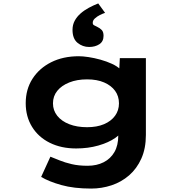

<svg xmlns="http://www.w3.org/2000/svg" viewBox="-20 -870 1067 1120"><path d="M512 230Q411 230 338 209.5Q265 189 220 162L274 44Q297 53 327.5 65.5Q358 78 398.5 87.5Q439 97 491 97Q544 97 584.5 76.5Q625 56 647.5 17Q670 -22 670 -80V-129L700 -124Q692 -93 652.5 -65.5Q613 -38 553.5 -21Q494 -4 424 -4Q337 -4 270.5 -37Q204 -70 167 -130Q130 -190 130 -268Q130 -349 169.5 -410.5Q209 -472 278.5 -507Q348 -542 440 -542Q463 -542 496.5 -537Q530 -532 566 -522Q602 -512 633.5 -497.5Q665 -483 685 -463Q705 -443 706 -419L673 -411L679 -531H831V-83Q831 -4 804.5 55Q778 114 733 153Q688 192 630.5 211Q573 230 512 230ZM488 -128Q545 -128 586.5 -145.5Q628 -163 651 -194.5Q674 -226 674 -267Q674 -309 651.5 -340Q629 -371 587.5 -389Q546 -407 488 -407Q429 -407 384 -389Q339 -371 314 -340Q289 -309 289 -267Q289 -226 314 -194.5Q339 -163 384 -145.5Q429 -128 488 -128ZM500 -596Q462 -596 432.5 -620Q403 -644 403 -696Q403 -725 415.5 -748.5Q428 -772 449.5 -791Q471 -810 498 -824.5Q525 -839 553 -850L593 -795Q580 -791 563 -782.5Q546 -774 533.5 -762.5Q521 -751 521 -737Q521 -727 528 -723Q535 -719 546 -714Q563 -706 573.5 -695Q584 -684 584 -661Q584 -628 559.5 -612Q535 -596 500 -596Z"/></svg>

Font: Lexend Zetta
Style: Bold
Weight: 700
Designer: Bonnie Shaver-Troup, Thomas Jockin
Foundry: Lexend
Version: Version 1.007